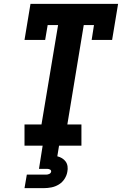

<svg xmlns="http://www.w3.org/2000/svg" viewBox="-20 -755 640 995"><path d="M107 0V-110H195L281 -625H227L214 -548H107L138 -735H592L561 -548H455L467 -625H414L329 -110H402V0ZM107 220 119 150H219Q227 150 235 146.5Q243 143 245 135Q246 127 239 123.5Q232 120 224 120H182L201 0H286L277 55Q290 58 301.5 65Q313 72 320.5 82.5Q328 93 330 107Q332 121 329 135Q326 154 314.5 172Q303 190 285 201Q267 212 247 216Q227 220 207 220Z"/></svg>

Font: Iosevka Etoile XBdObl
Style: Regular
Weight: 800
Italic angle: -9°
Designer: Belleve Invis
Foundry: Belleve Invis
Version: Version 15.5.2; ttfautohint (v1.8.4)